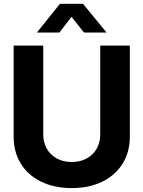

<svg xmlns="http://www.w3.org/2000/svg" viewBox="-20 -964 744 996"><path d="M50.8 -254.1V-727.5H204.3V-266.8Q204.3 -225.6 222.7 -192.9Q241.1 -160.3 274.8 -141.9Q308.4 -123.6 352.1 -123.6Q396.2 -123.6 429.7 -141.9Q463.2 -160.3 481.6 -192.8Q500 -225.3 500 -266.8V-727.5H653.5V-254.1Q653.5 -175.8 616.2 -115.4Q578.8 -55 510.5 -21.6Q442.3 11.7 352.1 11.7Q262 11.7 193.6 -21.5Q125.2 -54.7 88 -115.1Q50.8 -175.5 50.8 -254.1ZM171.9 -795.4V-795.9L291.2 -944.4H410.4L532.4 -795.9V-795.4H415.6L351 -876.7L288.3 -795.4Z"/></svg>

Font: Intratopia Thin
Style: Regular
Weight: 100
Designer: Rasmus Andersson
Foundry: rsms
Version: Version 3.000;Glyphs 3.2.3 (3260)